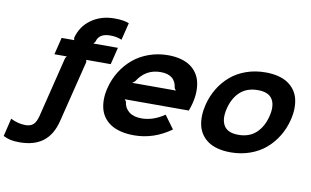

<svg xmlns="http://www.w3.org/2000/svg" viewBox="-293 -1051 2382 1471"><g transform="rotate(10 898.5 -315.5)"><path d="M331.1 -480 211.9 0Q185.5 107.9 116.7 161.4Q47.9 214.8 -66.9 214.8Q-108.4 214.8 -136 209Q-163.6 203.1 -193.8 188L-160.2 47.9Q-101.6 77.1 -44.9 77.1Q-5.9 77.1 15.9 57.4Q37.6 37.6 49.8 -9.8L166 -481L176.8 -496.1H80.1L112.8 -628.9H210.9L207 -645Q230 -737.3 306.2 -791.7Q382.3 -846.2 486.8 -846.2Q559.1 -846.2 600.1 -829.1L566.9 -694.8Q527.3 -711.9 477.1 -711.9Q388.7 -711.9 373 -645L359.9 -628.9H550.8L518.1 -496.1H327.1Z M705.6 -383.8H1044.9L1032.7 -399.9Q1022 -502.9 905.8 -502.9Q790 -502.9 725.6 -399.9ZM1188 -310.1Q1180.7 -280.3 1168.9 -250H670.9L682.6 -233.9Q688 -185.1 723.9 -156.5Q759.8 -127.9 821.8 -127.9Q912.1 -127.9 1000 -188L1074.7 -85.9Q940.9 9.8 787.6 9.8Q731 9.8 685.1 -1.5Q639.2 -12.7 606.9 -33.4Q574.7 -54.2 553.2 -83Q531.7 -111.8 522.2 -147.5Q512.7 -183.1 513.2 -224.1Q513.7 -265.1 524.9 -310.1Q542 -380.9 579.6 -441.4Q617.2 -502 669.9 -546.1Q722.7 -590.3 792.5 -615.2Q862.3 -640.1 939.9 -640.1Q994.6 -640.1 1038.6 -628.4Q1082.5 -616.7 1113.3 -595.5Q1144 -574.2 1164.6 -544.2Q1185.1 -514.2 1193.6 -477.3Q1202.1 -440.4 1200.9 -398.4Q1199.7 -356.4 1188 -310.1Z M1785.6 -314.9Q1806.6 -399.4 1777.1 -447.8Q1747.6 -496.1 1663.6 -496.1Q1579.1 -496.1 1526.4 -448Q1473.6 -399.9 1452.6 -314.9Q1432.1 -230.5 1461.7 -181.6Q1491.2 -132.8 1574.7 -132.8Q1658.7 -132.8 1711.7 -181.4Q1764.6 -230 1785.6 -314.9ZM1950.7 -314.9Q1933.6 -246.1 1897.9 -187.3Q1862.3 -128.4 1810.8 -84.2Q1759.3 -40 1689.2 -15.1Q1619.1 9.8 1538.6 9.8Q1484.4 9.8 1440.2 -1.5Q1396 -12.7 1365 -33.7Q1334 -54.7 1313.2 -84Q1292.5 -113.3 1283.4 -149.4Q1274.4 -185.5 1275.4 -227.3Q1276.4 -269 1287.6 -314.9Q1304.7 -384.3 1340.1 -443.1Q1375.5 -502 1426.8 -546.1Q1478 -590.3 1547.9 -615.2Q1617.7 -640.1 1698.7 -640.1Q1753.4 -640.1 1797.6 -628.9Q1841.8 -617.7 1873 -596.7Q1904.3 -575.7 1925.3 -546.6Q1946.3 -517.6 1955.3 -481.2Q1964.4 -444.8 1963.4 -403.1Q1962.4 -361.3 1950.7 -314.9Z"/></g></svg>

Font: Sinkin Sans 700 Bold Italic
Style: Bold Italic
Weight: 700
Italic angle: -112°
Designer: Keith Bates
Foundry: K-Type
Version: Sinkin Sans (version 1.0)  by Keith Bates   •   © 2014   www